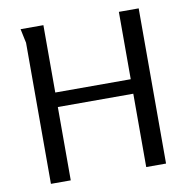

<svg xmlns="http://www.w3.org/2000/svg" viewBox="-81 -808 876 887"><g transform="rotate(-10 357.0 -364.0)"><path d="M534 -344H180V0H87V-662Q87 -663 83.5 -678Q80 -693 77 -709Q74 -725 73 -728H180V-412H534V-728H627V0H534Z"/></g></svg>

Font: Rosario Light
Style: Regular
Weight: 300
Designer: Hector Gatti
Foundry: Omnibus Type
Version: Version 1.101; ttfautohint (v1.8.1.43-b0c9)